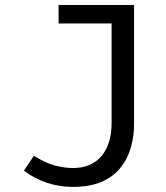

<svg xmlns="http://www.w3.org/2000/svg" viewBox="-20 -726 655 758"><path d="M509.2 -706.2V-234.4Q509.2 -190.3 497.4 -146.7Q485.6 -103.1 458.5 -67.2Q431.3 -31.3 384.6 -9.7Q337.9 11.8 268.2 11.8Q160 11.8 74.4 -52.3L113.8 -111.3Q159.5 -82.1 197.7 -72.3Q235.9 -62.6 267.2 -62.6Q340.5 -62.6 380.5 -109.7Q420.5 -156.9 420.5 -239.5V-633.3H211.3V-706.2Z"/></svg>

Font: FiraCode Nerd Font
Style: Regular
Weight: 400
Designer: Carrois Corporate, Edenspiekermann AG, Nikita Prokopov
Foundry: Carrois Corporate, Edenspiekermann AG, Nikita Prokopov
Version: Version 6.002;Nerd Fonts 2.2.2